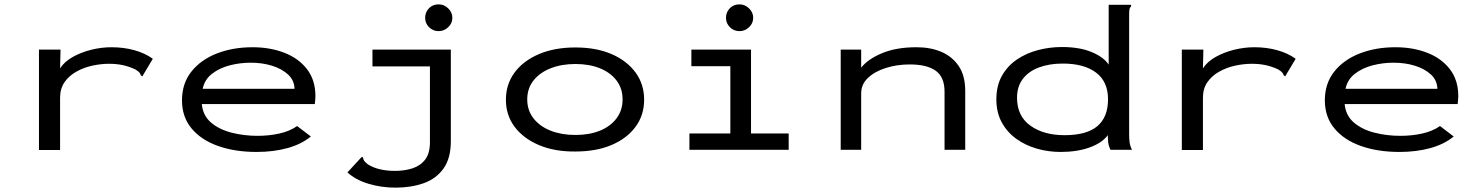

<svg xmlns="http://www.w3.org/2000/svg" viewBox="-20 -688 6790 882"><path d="M159 -460H258L256 -374Q276 -405 314.5 -426.5Q353 -448 399.5 -459.5Q446 -471 492 -471Q548 -471 597 -457.5Q646 -444 682 -418L639 -346L634 -337L627 -342Q625 -349 620.5 -354.5Q616 -360 602 -369Q572 -383 543 -389Q514 -395 481 -395Q444 -395 404.5 -386.5Q365 -378 331 -359Q297 -340 276.5 -310.5Q256 -281 256 -239V1H159Z M1159 10Q1059 10 981.5 -17.5Q904 -45 860 -98Q816 -151 816 -227Q816 -305 859.5 -359.5Q903 -414 976.5 -442.5Q1050 -471 1140 -471Q1221 -471 1286.5 -445.5Q1352 -420 1390.5 -370Q1429 -320 1429 -246Q1429 -237 1428 -228Q1427 -219 1426 -210H907Q912 -157 949.5 -125Q987 -93 1044 -78.5Q1101 -64 1163 -64Q1215 -64 1263 -74.5Q1311 -85 1345 -109L1408 -61Q1364 -25 1300 -7.5Q1236 10 1159 10ZM911 -280H1333Q1332 -319 1303.5 -345.5Q1275 -372 1230 -386Q1185 -400 1132 -400Q1083 -400 1036 -388Q989 -376 954.5 -349.5Q920 -323 911 -280Z M1797 174Q1731 174 1672 156Q1613 138 1576 104L1636 39L1643 32L1648 37Q1649 45 1653 51Q1657 57 1670 67Q1717 97 1795 97Q1839 97 1875.5 85Q1912 73 1933.5 44.5Q1955 16 1955 -34V-383H1691V-460H2051V-39Q2051 39 2017.5 86Q1984 133 1926.5 153.5Q1869 174 1797 174ZM1995 -545Q1969 -545 1951 -563Q1933 -581 1933 -606Q1933 -632 1950.5 -650Q1968 -668 1995 -668Q2020 -668 2039 -649.5Q2058 -631 2058 -606Q2058 -581 2039 -563Q2020 -545 1995 -545Z M2623 8Q2528 9 2456 -21.5Q2384 -52 2344 -105.5Q2304 -159 2304 -230Q2304 -301 2344 -355Q2384 -409 2456 -439.5Q2528 -470 2623 -470Q2719 -470 2789.5 -439.5Q2860 -409 2899.5 -355Q2939 -301 2939 -230Q2939 -159 2899.5 -105.5Q2860 -52 2789.5 -22Q2719 8 2623 8ZM2623 -68Q2687 -68 2735.5 -87.5Q2784 -107 2812 -144Q2840 -181 2840 -231Q2840 -282 2812 -318.5Q2784 -355 2735.5 -374.5Q2687 -394 2623 -394Q2560 -394 2510 -374.5Q2460 -355 2431 -318.5Q2402 -282 2402 -231Q2402 -181 2431 -144Q2460 -107 2510 -87.5Q2560 -68 2623 -68Z M3147 0V-75H3335V-384H3156V-460H3430V-75H3603V0ZM3377 -545Q3351 -545 3333 -563Q3315 -581 3315 -606Q3315 -632 3332.5 -650Q3350 -668 3377 -668Q3402 -668 3421 -649.5Q3440 -631 3440 -606Q3440 -581 3421 -563Q3402 -545 3377 -545Z M3842 0V-460H3936V-377Q3966 -416 4031.5 -443.5Q4097 -471 4190 -471Q4255 -471 4305 -449.5Q4355 -428 4384.5 -384Q4414 -340 4414 -270V0H4319V-267Q4319 -334 4278.5 -363Q4238 -392 4159 -392Q4101 -392 4050 -376Q3999 -360 3967.5 -330.5Q3936 -301 3936 -259V0Z M4852 10Q4796 10 4743.5 -5Q4691 -20 4649 -50Q4607 -80 4582 -125.5Q4557 -171 4557 -231Q4557 -295 4583 -340.5Q4609 -386 4652 -415Q4695 -444 4748.5 -458Q4802 -472 4858 -472Q4939 -472 4994.5 -449Q5050 -426 5073 -391V-666H5176V-659Q5170 -653 5168.5 -645.5Q5167 -638 5167 -622V-70Q5167 -52 5169 -35Q5171 -18 5180 0H5081Q5073 -17 5071 -33Q5069 -49 5069 -67Q5042 -31 4985 -10.5Q4928 10 4852 10ZM4870 -67Q4972 -67 5021 -108.5Q5070 -150 5070 -232Q5070 -313 5015 -354.5Q4960 -396 4862 -396Q4801 -396 4753.5 -378.5Q4706 -361 4679 -326Q4652 -291 4652 -239Q4652 -155 4713 -111Q4774 -67 4870 -67Z M5409 -460H5508L5506 -374Q5526 -405 5564.5 -426.5Q5603 -448 5649.5 -459.5Q5696 -471 5742 -471Q5798 -471 5847 -457.5Q5896 -444 5932 -418L5889 -346L5884 -337L5877 -342Q5875 -349 5870.5 -354.5Q5866 -360 5852 -369Q5822 -383 5793 -389Q5764 -395 5731 -395Q5694 -395 5654.5 -386.5Q5615 -378 5581 -359Q5547 -340 5526.5 -310.5Q5506 -281 5506 -239V1H5409Z M6409 10Q6309 10 6231.5 -17.5Q6154 -45 6110 -98Q6066 -151 6066 -227Q6066 -305 6109.5 -359.5Q6153 -414 6226.5 -442.5Q6300 -471 6390 -471Q6471 -471 6536.5 -445.5Q6602 -420 6640.5 -370Q6679 -320 6679 -246Q6679 -237 6678 -228Q6677 -219 6676 -210H6157Q6162 -157 6199.5 -125Q6237 -93 6294 -78.5Q6351 -64 6413 -64Q6465 -64 6513 -74.5Q6561 -85 6595 -109L6658 -61Q6614 -25 6550 -7.5Q6486 10 6409 10ZM6161 -280H6583Q6582 -319 6553.5 -345.5Q6525 -372 6480 -386Q6435 -400 6382 -400Q6333 -400 6286 -388Q6239 -376 6204.5 -349.5Q6170 -323 6161 -280Z"/></svg>

Font: Inconsolata ExtraExpanded Medium
Style: Regular
Weight: 500
Width: 8
Monospace: yes
Designer: Raph Levien, Cyreal, Brenton Simpson
Foundry: Raph Levien, Cyreal, Google
Version: Version 3.001; ttfautohint (v1.8.2.53-6de2)